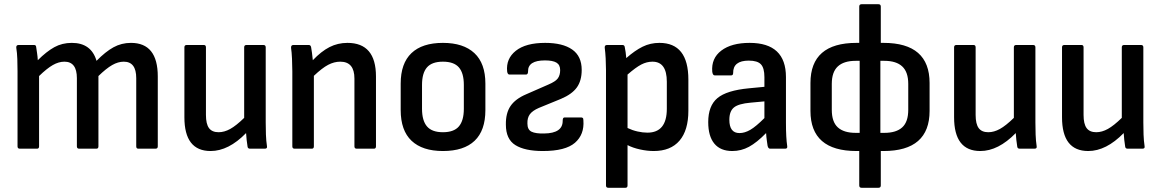

<svg xmlns="http://www.w3.org/2000/svg" viewBox="-20 -704 5496 909"><path d="M74 0Q63 0 63 -11V-366Q63 -394 62 -424Q61 -454 57 -478Q56 -491 68 -491H141Q150 -491 151 -483Q153 -469 155.5 -452.5Q158 -436 159 -419Q200 -460 237 -480.5Q274 -501 320 -501Q412 -501 437 -416Q479 -459 517 -480Q555 -501 600 -501Q727 -501 727 -342V-11Q727 0 716 0H635Q625 0 625 -11V-334Q625 -412 566 -412Q539 -412 511 -396Q483 -380 446 -344V-11Q446 0 436 0H355Q344 0 344 -11V-334Q344 -412 285 -412Q258 -412 230 -396Q202 -380 165 -344V-11Q165 0 155 0Z M977 11Q853 11 853 -149V-480Q853 -491 864 -491H945Q955 -491 955 -480V-160Q955 -117 969.5 -97.5Q984 -78 1015 -78Q1042 -78 1070 -93.5Q1098 -109 1136 -146V-480Q1136 -491 1147 -491H1227Q1238 -491 1238 -480V-124Q1238 -96 1239 -67Q1240 -38 1244 -11Q1246 0 1233 0H1164Q1153 0 1152 -10Q1147 -41 1145 -74Q1062 11 977 11Z M1375 0Q1364 0 1364 -11V-366Q1364 -393 1362.5 -425.5Q1361 -458 1358 -477Q1357 -491 1369 -491H1442Q1451 -491 1453 -480Q1455 -471 1457 -454Q1459 -437 1461 -419Q1501 -461 1540 -481Q1579 -501 1625 -501Q1760 -501 1760 -342V-11Q1760 0 1750 0H1669Q1658 0 1658 -11V-332Q1658 -412 1591 -412Q1562 -412 1533.5 -397Q1505 -382 1466 -345V-11Q1466 0 1456 0Z M2077 11Q1980 11 1928.5 -37.5Q1877 -86 1877 -183V-308Q1877 -404 1928 -452.5Q1979 -501 2077 -501Q2174 -501 2226 -452.5Q2278 -404 2278 -308V-183Q2278 -86 2227 -37.5Q2176 11 2077 11ZM2077 -78Q2129 -78 2152.5 -105.5Q2176 -133 2176 -189V-302Q2176 -358 2152.5 -385Q2129 -412 2077 -412Q2025 -412 2001.5 -385Q1978 -358 1978 -302V-189Q1978 -133 2001.5 -105.5Q2025 -78 2077 -78Z M2550 11Q2465 11 2420 -17Q2375 -45 2375 -114Q2374 -168 2397 -202Q2420 -236 2472 -258L2577 -304Q2610 -318 2621 -333Q2632 -348 2632 -372Q2632 -397 2614.5 -407.5Q2597 -418 2560 -418Q2479 -418 2480 -366Q2480 -351 2470 -351H2392Q2383 -351 2381 -366Q2375 -426 2422 -463.5Q2469 -501 2561 -501Q2644 -501 2689 -469.5Q2734 -438 2734 -373Q2734 -322 2711 -290Q2688 -258 2636 -236L2531 -193Q2501 -180 2488.5 -163Q2476 -146 2477 -119Q2477 -90 2496.5 -80.5Q2516 -71 2556 -72Q2645 -73 2644 -133Q2644 -148 2653 -148H2731Q2736 -148 2739 -145.5Q2742 -143 2742 -134Q2747 -67 2702 -28Q2657 11 2550 11Z M2860 185Q2849 185 2849 174V-373Q2849 -398 2847.5 -427Q2846 -456 2843 -478Q2842 -491 2854 -491H2927Q2937 -491 2938 -480Q2940 -472 2942 -457Q2944 -442 2945 -429Q2986 -465 3022.5 -483Q3059 -501 3102 -501Q3239 -501 3239 -327V-180Q3239 -87 3197 -38Q3155 11 3075 11Q3044 11 3010 3.5Q2976 -4 2951 -17V174Q2951 185 2941 185ZM3069 -412Q3042 -412 3016 -398.5Q2990 -385 2951 -351V-98Q2974 -87 2998.5 -81.5Q3023 -76 3045 -76Q3137 -76 3137 -189V-317Q3137 -412 3069 -412Z M3447 11Q3391 11 3362 -24Q3333 -59 3333 -126Q3333 -203 3376.5 -239.5Q3420 -276 3526 -286L3599 -293V-339Q3599 -382 3582.5 -399.5Q3566 -417 3525 -417Q3450 -417 3451 -358Q3451 -347 3441 -347H3364Q3354 -347 3352 -365Q3347 -428 3395 -464.5Q3443 -501 3529 -501Q3701 -501 3701 -339V-123Q3701 -86 3702.5 -59Q3704 -32 3707 -12Q3709 0 3697 0H3626Q3617 0 3614 -14Q3613 -21 3610.5 -38.5Q3608 -56 3607 -74Q3563 -29 3526 -9Q3489 11 3447 11ZM3433 -137Q3433 -74 3481 -74Q3506 -74 3532.5 -89.5Q3559 -105 3599 -145V-224L3534 -218Q3476 -213 3454.5 -195Q3433 -177 3433 -137Z M4035 11Q3817 11 3817 -179V-311Q3817 -501 4035 -501H4048V-673Q4048 -684 4059 -684H4139Q4150 -684 4150 -673V-501H4163Q4381 -501 4381 -311V-179Q4381 11 4163 11H4150V174Q4150 185 4139 185H4059Q4048 185 4048 174V11ZM4031 -75H4050V-416H4031Q3975 -416 3946.5 -389.5Q3918 -363 3918 -307V-184Q3918 -127 3946.5 -101Q3975 -75 4031 -75ZM4167 -416H4148V-75H4167Q4223 -75 4251.5 -101Q4280 -127 4280 -184V-307Q4280 -363 4251.5 -389.5Q4223 -416 4167 -416Z M4621 11Q4497 11 4497 -149V-480Q4497 -491 4508 -491H4589Q4599 -491 4599 -480V-160Q4599 -117 4613.5 -97.5Q4628 -78 4659 -78Q4686 -78 4714 -93.5Q4742 -109 4780 -146V-480Q4780 -491 4791 -491H4871Q4882 -491 4882 -480V-124Q4882 -96 4883 -67Q4884 -38 4888 -11Q4890 0 4877 0H4808Q4797 0 4796 -10Q4791 -41 4789 -74Q4706 11 4621 11Z M5132 11Q5008 11 5008 -149V-480Q5008 -491 5019 -491H5100Q5110 -491 5110 -480V-160Q5110 -117 5124.5 -97.5Q5139 -78 5170 -78Q5197 -78 5225 -93.5Q5253 -109 5291 -146V-480Q5291 -491 5302 -491H5382Q5393 -491 5393 -480V-124Q5393 -96 5394 -67Q5395 -38 5399 -11Q5401 0 5388 0H5319Q5308 0 5307 -10Q5302 -41 5300 -74Q5217 11 5132 11Z"/></svg>

Font: Sofia Sans Extra Cond
Style: Bold
Weight: 700
Width: 1
Designer: Botio Nikoltchev, Ani Petrova
Foundry: lettersoup
Version: Version 4.100; ttfautohint (v1.8.3)